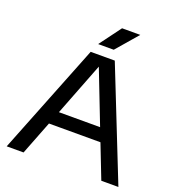

<svg xmlns="http://www.w3.org/2000/svg" viewBox="-164 -1078 1112 1209"><g transform="rotate(20 392.0 -473.5)"><path d="M17.5 0 311 -740H472.5L766 0H651.5L563.5 -226H218.5L130.5 0ZM253 -314.5H529L391 -670ZM338.5 -802 446 -947H568L443 -802Z"/></g></svg>

Font: Encode Sans Exp Md
Style: Regular
Weight: 500
Width: 7
Designer: Multiple Designers
Foundry: Impallari Type
Version: Version 3.002; ttfautohint (v1.8.3) -l 8 -r 50 -G 200 -x 14 